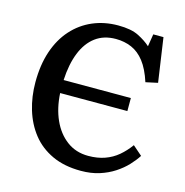

<svg xmlns="http://www.w3.org/2000/svg" viewBox="-107 -815 892 927"><g transform="rotate(15 339.0 -351.5)"><path d="M378 12Q295 12 234 -16.5Q173 -45 134 -94.5Q95 -144 75.5 -208.5Q56 -273 56 -345Q56 -432 79 -500Q102 -568 144.5 -615.5Q187 -663 245 -688Q303 -713 372 -713Q437 -713 474.5 -694Q512 -675 536 -653L546 -715H597L629 -495L569 -482Q549 -544 521 -580Q493 -616 457 -631.5Q421 -647 378 -647Q318 -647 276.5 -616Q235 -585 212 -527.5Q189 -470 185 -390H521V-325H185Q189 -251 215 -193Q241 -135 286.5 -101Q332 -67 394 -67Q440 -67 476.5 -80Q513 -93 541.5 -117Q570 -141 594 -174L641 -133Q625 -108 601 -82.5Q577 -57 544 -35.5Q511 -14 470 -1Q429 12 378 12Z"/></g></svg>

Font: Literata 18pt Medium
Style: Regular
Weight: 500
Designer: Latin by Veronika Burian and Jose Scaglione. Greek by Irene Vlachou. Cyrillic by Vera Evstafieva.
Foundry: TypeTogether
Version: Version 3.103;gftools[0.9.29]